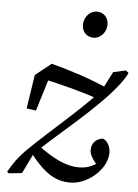

<svg xmlns="http://www.w3.org/2000/svg" viewBox="-54 -773 605 839"><g transform="rotate(5 249.0 -353.5)"><path d="M285.3 23.1C361.7 23.1 445.2 -49 445.2 -121.6C445.2 -145.8 433.1 -172.7 411.8 -180.8C383.7 -177.8 362.4 -158.6 362.4 -127.4C362.4 -105.4 374.3 -88.3 402.7 -54.2L417.9 -86.9C388.1 -62.3 358.1 -46.4 318.2 -46.4C273.8 -46.4 214.7 -63.4 125.7 -133.8L99.1 -100C173 -3 223.4 23.1 285.3 23.1ZM72.5 0 115.2 -88.3C207.3 -178 308.2 -255.8 403.2 -353.4C454.5 -406.3 487.8 -451.5 497.9 -476.2L486 -486.2L430.6 -474.2L387.6 -389.9C292.4 -287.2 185.4 -201.3 89.2 -107.4C47 -66.4 27 -35.2 6.9 0L14.9 6.1L72.5 0ZM67.8 -283.3 109.1 -277.3 164.1 -456.3 109.8 -422.5C222.3 -397.6 287.6 -380.7 380.4 -349.9L417.6 -398.9C326.6 -439 250.3 -463.1 160.3 -487.3L90.7 -431.9L67.8 -283.3ZM332.4 -616.3C361.8 -616.3 388.1 -645.5 388.1 -677.9C388.1 -710.2 367 -731.4 336.7 -731.4C307.4 -731.4 281 -703.2 281 -669.7C281 -637.4 302.2 -616.3 332.4 -616.3Z"/></g></svg>

Font: Source Serif Variable
Style: Italic
Weight: 389
Italic angle: -12°
Designer: Frank Grießhammer
Foundry: Adobe Systems Incorporated
Version: Version 3.001;hotconv 1.0.111;makeotfexe 2.5.65597